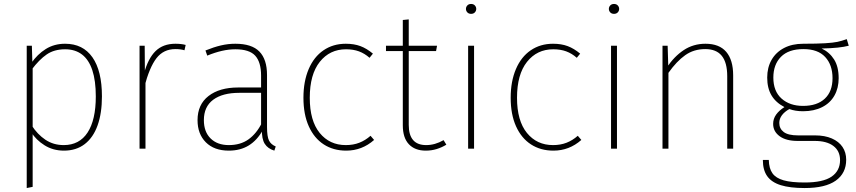

<svg xmlns="http://www.w3.org/2000/svg" viewBox="-20 -751 4323 970"><path d="M309 -530Q399 -530 447 -461.5Q495 -393 495 -264Q495 -179 473 -117.5Q451 -56 408 -23Q365 10 303 10Q248 10 205 -17Q162 -44 137 -84L139 -119Q169 -72 209.5 -45Q250 -18 302 -18Q381 -18 422.5 -81.5Q464 -145 464 -264Q464 -343 446.5 -396Q429 -449 394.5 -475.5Q360 -502 309 -502Q254 -502 216 -476Q178 -450 139 -398L138 -432Q169 -477 211.5 -503.5Q254 -530 309 -530ZM141 -520 144 -421 145 -412V193L115 199V-520Z M866 -530Q896 -530 918 -524L912 -497Q893 -503 866 -503Q806 -503 770.5 -457Q735 -411 709 -311L707 -378Q728 -456 766 -493Q804 -530 866 -530ZM711 -520 712 -384 715 -346V0H685V-520Z M1169 -530Q1252 -530 1290.5 -490.5Q1329 -451 1329 -372V-110Q1329 -61 1339 -41Q1349 -21 1373 -11L1366 10Q1333 0 1317.5 -24.5Q1302 -49 1303 -98L1299 -112V-369Q1299 -437 1269.5 -469.5Q1240 -502 1169 -502Q1136 -502 1101 -494Q1066 -486 1027 -470L1018 -496Q1060 -513 1096 -521.5Q1132 -530 1169 -530ZM1306 -309V-282H1189Q1104 -282 1057 -247Q1010 -212 1010 -144Q1010 -85 1044 -51.5Q1078 -18 1136 -18Q1195 -18 1235.5 -47Q1276 -76 1303 -130L1308 -94Q1279 -42 1236.5 -16Q1194 10 1136 10Q1062 10 1020 -32Q978 -74 978 -144Q978 -223 1033.5 -266Q1089 -309 1183 -309Z M1727 -530Q1769 -530 1801 -518Q1833 -506 1864 -480L1847 -459Q1822 -481 1793.5 -491.5Q1765 -502 1728 -502Q1646 -502 1595.5 -438.5Q1545 -375 1545 -257Q1545 -141 1595 -79.5Q1645 -18 1727 -18Q1765 -18 1795.5 -30Q1826 -42 1852 -65L1870 -44Q1809 10 1729 10Q1664 10 1615.5 -21.5Q1567 -53 1540 -113Q1513 -173 1513 -257Q1513 -340 1539.5 -402Q1566 -464 1614.5 -497Q1663 -530 1727 -530Z M2045 -120Q2045 -69 2067 -43.5Q2089 -18 2133 -18Q2178 -18 2221 -43L2235 -20Q2212 -6 2186 2Q2160 10 2131 10Q2076 10 2045.5 -22.5Q2015 -55 2015 -118V-650L2045 -653ZM2188 -520 2183 -493H1930V-520Z M2375 -520V0H2345V-520ZM2360 -731Q2372 -731 2379 -723.5Q2386 -716 2386 -706Q2386 -696 2379 -688.5Q2372 -681 2360 -681Q2348 -681 2341 -688.5Q2334 -696 2334 -706Q2334 -716 2341 -723.5Q2348 -731 2360 -731Z M2774 -530Q2816 -530 2848 -518Q2880 -506 2911 -480L2894 -459Q2869 -481 2840.5 -491.5Q2812 -502 2775 -502Q2693 -502 2642.5 -438.5Q2592 -375 2592 -257Q2592 -141 2642 -79.5Q2692 -18 2774 -18Q2812 -18 2842.5 -30Q2873 -42 2899 -65L2917 -44Q2856 10 2776 10Q2711 10 2662.5 -21.5Q2614 -53 2587 -113Q2560 -173 2560 -257Q2560 -340 2586.5 -402Q2613 -464 2661.5 -497Q2710 -530 2774 -530Z M3097 -520V0H3067V-520ZM3082 -731Q3094 -731 3101 -723.5Q3108 -716 3108 -706Q3108 -696 3101 -688.5Q3094 -681 3082 -681Q3070 -681 3063 -688.5Q3056 -696 3056 -706Q3056 -716 3063 -723.5Q3070 -731 3082 -731Z M3544 -530Q3614 -530 3649 -489Q3684 -448 3684 -370V0H3654V-366Q3654 -435 3626.5 -469Q3599 -503 3543 -503Q3485 -503 3441.5 -472Q3398 -441 3357 -383L3348 -409Q3386 -466 3434.5 -498Q3483 -530 3544 -530ZM3353 -520 3357 -389V0H3327V-520Z M4268 -520Q4245 -514 4212 -510.5Q4179 -507 4131 -506Q4171 -487 4194 -450.5Q4217 -414 4217 -356Q4217 -306 4195.5 -268Q4174 -230 4133 -209.5Q4092 -189 4037 -189Q3998 -189 3968 -200Q3944 -187 3930.5 -169Q3917 -151 3917 -130Q3917 -101 3939.5 -84Q3962 -67 4012 -67H4098Q4147 -67 4182.5 -51.5Q4218 -36 4236.5 -8.5Q4255 19 4255 56Q4255 124 4202.5 161.5Q4150 199 4045 199Q3971 199 3924.5 184.5Q3878 170 3856 139Q3834 108 3834 57H3864Q3865 100 3882.5 124.5Q3900 149 3939 160Q3978 171 4045 171Q4138 171 4181 141.5Q4224 112 4224 58Q4224 12 4190.5 -13.5Q4157 -39 4096 -39H4010Q3951 -39 3918.5 -63Q3886 -87 3886 -125Q3886 -151 3901 -172Q3916 -193 3943 -210Q3899 -233 3877.5 -269.5Q3856 -306 3856 -359Q3856 -410 3878 -448.5Q3900 -487 3941 -508.5Q3982 -530 4038 -530Q4108 -530 4148.5 -532.5Q4189 -535 4210.5 -539.5Q4232 -544 4257 -553Q4257 -553 4257.5 -553Q4258 -553 4258 -553ZM4039 -503Q3964 -503 3925.5 -464Q3887 -425 3887 -359Q3887 -290 3928.5 -253Q3970 -216 4037 -216Q4108 -216 4147 -252.5Q4186 -289 4186 -356Q4186 -423 4149 -463Q4112 -503 4039 -503Z"/></svg>

Font: Firava
Style: Regular
Weight: 400
Designer: Carrois Corporate & Edenspiekermann AG
Foundry: Greg Finn Gibson
Version: Version 5.000